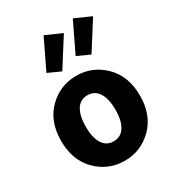

<svg xmlns="http://www.w3.org/2000/svg" viewBox="-188 -894 932 1019"><g transform="rotate(-30 277.5 -384.5)"><path d="M278 12Q178 12 107 -58.5Q36 -129 36 -248Q36 -367 107 -437.5Q178 -508 278 -508Q377 -508 448 -437.5Q519 -367 519 -248Q519 -129 448 -58.5Q377 12 278 12ZM278 -107Q322 -107 345.5 -144.5Q369 -182 369 -248Q369 -314 345.5 -351.5Q322 -389 278 -389Q233 -389 210 -351.5Q187 -314 187 -248Q187 -182 210 -144.5Q233 -107 278 -107ZM226 -565 149 -600 236 -781 335 -737ZM405 -565 328 -600 415 -781 514 -737Z"/></g></svg>

Font: Toshiba Sans
Style: Bold
Weight: 700
Designer: Paul D. Hunt
Foundry: Toshiba Corporation
Version: Version 2.020;PS 2.0;hotconv 1.0.86;makeotf.lib2.5.63406